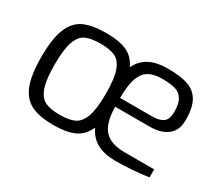

<svg xmlns="http://www.w3.org/2000/svg" viewBox="-102 -762 1126 989"><g transform="rotate(30 460.5 -267.5)"><path d="M675 -56H850V-8Q747 6 655 6Q589 6 546 -17Q503 -40 479 -90Q455 -36 408.5 -15Q362 6 286 6Q205 6 155.5 -17Q106 -40 81.5 -99.5Q57 -159 57 -268Q57 -378 82 -437.5Q107 -497 156 -519Q205 -541 288 -541Q362 -541 408 -521Q454 -501 478 -449Q501 -496 543.5 -518.5Q586 -541 653 -541Q727 -541 772 -526Q817 -511 840.5 -471Q864 -431 864 -357Q864 -295 825 -265Q786 -235 720 -235H515Q516 -139 553.5 -97.5Q591 -56 675 -56ZM514 -287H705Q748 -287 770 -303.5Q792 -320 792 -364Q792 -412 777 -437.5Q762 -463 733 -472Q704 -481 653 -481Q575 -481 544.5 -436Q514 -391 514 -287ZM440 -268Q440 -359 423.5 -404.5Q407 -450 375 -464.5Q343 -479 288 -479Q232 -479 200.5 -464.5Q169 -450 152.5 -404.5Q136 -359 136 -268Q136 -177 152.5 -131.5Q169 -86 200.5 -71Q232 -56 288 -56Q343 -56 374.5 -71Q406 -86 423 -131.5Q440 -177 440 -268Z"/></g></svg>

Font: Exo
Style: Regular
Weight: 400
Designer: Natanael Gama
Foundry: Natanael Gama
Version: Version 1.500; ttfautohint (v1.6)